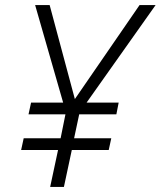

<svg xmlns="http://www.w3.org/2000/svg" viewBox="-20 -734 631 754"><path d="M177 0 208 -145H63L73 -191H218L237 -285H92L102 -331H228L118 -714H175L274 -345L528 -714H591L320 -331H446L437 -285H291L271 -191H417L407 -145H262L231 0Z"/></svg>

Font: Noto Sans Display Light
Style: Italic
Weight: 300
Italic angle: -12°
Designer: Monotype Design Team
Foundry: Monotype Imaging Inc.
Version: Version 2.003